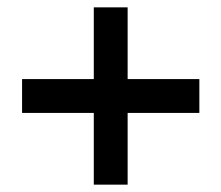

<svg xmlns="http://www.w3.org/2000/svg" viewBox="-20 -553 602 522"><path d="M235 -51V-246H40V-338H235V-533H327V-338H522V-246H327V-51Z"/></svg>

Font: Txt Sans Medium
Style: Regular
Weight: 500
Designer: Open Source
Foundry: XRLN
Version: Version 1.0